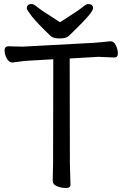

<svg xmlns="http://www.w3.org/2000/svg" viewBox="-20 -922 617 959"><path d="M279.8 -811Q312 -832 345.5 -853.5Q378.9 -875 395 -888.4Q411.1 -901.9 420.9 -901.9Q444.8 -901.9 444.8 -880.9Q444.8 -859.9 356.9 -774.9Q336.9 -755.9 324 -742.9Q311 -730 279.5 -730Q248 -730 234.9 -740.2Q165 -807.1 139.4 -840.1Q113.8 -873 113.8 -879.9Q113.8 -901.9 138.2 -901.9Q147.9 -901.9 164.1 -888.4Q180.2 -875 214.1 -853.5Q248 -832 279.8 -811ZM243.2 -18.1 245.1 -106.9 246.1 -626 126 -619.1Q102.1 -618.2 78.6 -614.5Q55.2 -610.8 43 -609.9H42Q24.9 -609.9 13.9 -629.9Q2.9 -649.9 2.9 -670.4Q2.9 -690.9 22 -690.9L92.8 -689L446.8 -708Q469.2 -710 493.2 -711.9Q517.1 -713.9 529.8 -715.8H533.2Q548.8 -715.8 558.8 -695.3Q568.8 -674.8 568.8 -654.8Q568.8 -634.8 550.8 -634.8L471.2 -638.2L328.1 -629.9L329.1 -106L332 0Q332 17.1 309.1 17.1Q286.1 17.1 264.6 8.1Q243.2 -1 243.2 -18.1Z"/></svg>

Font: LXGW WenKai Screen
Style: Regular
Weight: 400
Designer: LXGW / Fontworks Inc.
Foundry: LXGW / Fontworks Inc.
Version: Version 1.510;January 18,2025